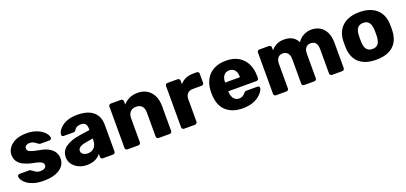

<svg xmlns="http://www.w3.org/2000/svg" viewBox="13 -1284 4330 2049"><g transform="rotate(-20 2178.5 -260.0)"><path d="M273 10Q208 10 162.5 -4.5Q117 -19 88.5 -40Q60 -61 46 -83.5Q32 -106 31 -123Q30 -134 38 -141Q46 -148 55 -148H169Q172 -148 174.5 -147Q177 -146 180 -143Q193 -136 206 -125.5Q219 -115 236 -107Q253 -99 277 -99Q305 -99 324 -110.5Q343 -122 343 -143Q343 -159 334 -169.5Q325 -180 297.5 -190Q270 -200 215 -210Q163 -222 124 -241.5Q85 -261 64 -292.5Q43 -324 43 -369Q43 -409 69 -446Q95 -483 145 -506.5Q195 -530 269 -530Q326 -530 369 -516.5Q412 -503 441 -482Q470 -461 485 -439Q500 -417 501 -399Q502 -389 495 -381.5Q488 -374 479 -374H375Q371 -374 367 -375.5Q363 -377 360 -379Q348 -385 336 -395Q324 -405 308 -413Q292 -421 268 -421Q241 -421 226 -409Q211 -397 211 -378Q211 -365 219.5 -354Q228 -343 254.5 -334Q281 -325 337 -314Q406 -303 447 -278.5Q488 -254 505.5 -221.5Q523 -189 523 -153Q523 -105 494 -68Q465 -31 409.5 -10.5Q354 10 273 10Z M768 10Q714 10 671.5 -10.5Q629 -31 604 -66Q579 -101 579 -145Q579 -216 637 -257.5Q695 -299 791 -314L916 -333V-347Q916 -383 901 -402Q886 -421 846 -421Q818 -421 800.5 -410Q783 -399 773 -380Q764 -367 748 -367H636Q625 -367 619 -373.5Q613 -380 614 -389Q614 -407 627.5 -430.5Q641 -454 669 -477Q697 -500 741 -515Q785 -530 848 -530Q912 -530 958 -515Q1004 -500 1033 -473Q1062 -446 1075.5 -409.5Q1089 -373 1089 -329V-25Q1089 -15 1081.5 -7.5Q1074 0 1064 0H948Q937 0 930 -7.5Q923 -15 923 -25V-60Q910 -41 888 -25Q866 -9 836.5 0.5Q807 10 768 10ZM815 -104Q844 -104 867.5 -116.5Q891 -129 904.5 -155.5Q918 -182 918 -222V-236L833 -221Q786 -213 764.5 -196.5Q743 -180 743 -158Q743 -141 753 -129Q763 -117 779.5 -110.5Q796 -104 815 -104Z M1227 0Q1216 0 1209 -7.5Q1202 -15 1202 -25V-495Q1202 -506 1209 -513Q1216 -520 1227 -520H1342Q1353 -520 1360.5 -513Q1368 -506 1368 -495V-457Q1393 -488 1435 -509Q1477 -530 1534 -530Q1592 -530 1636.5 -504Q1681 -478 1706.5 -428Q1732 -378 1732 -304V-25Q1732 -15 1725 -7.5Q1718 0 1707 0H1581Q1571 0 1563.5 -7.5Q1556 -15 1556 -25V-298Q1556 -345 1533.5 -370.5Q1511 -396 1467 -396Q1426 -396 1401.5 -370.5Q1377 -345 1377 -298V-25Q1377 -15 1369.5 -7.5Q1362 0 1352 0Z M1870 0Q1859 0 1852 -7.5Q1845 -15 1845 -25V-495Q1845 -505 1852 -512.5Q1859 -520 1870 -520H1985Q1996 -520 2003.5 -512.5Q2011 -505 2011 -495V-455Q2037 -486 2074.5 -503Q2112 -520 2159 -520H2203Q2214 -520 2221 -513Q2228 -506 2228 -495V-392Q2228 -382 2221 -374.5Q2214 -367 2203 -367H2106Q2065 -367 2042.5 -344.5Q2020 -322 2020 -281V-25Q2020 -15 2012.5 -7.5Q2005 0 1994 0Z M2535 10Q2417 10 2347 -54Q2277 -118 2274 -244Q2274 -251 2274 -262Q2274 -273 2274 -279Q2277 -358 2309.5 -414.5Q2342 -471 2399.5 -500.5Q2457 -530 2534 -530Q2622 -530 2679.5 -495Q2737 -460 2766 -400Q2795 -340 2795 -263V-239Q2795 -228 2788 -221Q2781 -214 2770 -214H2450Q2450 -213 2450 -211Q2450 -209 2450 -207Q2451 -178 2460.5 -154Q2470 -130 2488.5 -116Q2507 -102 2534 -102Q2554 -102 2567.5 -108.5Q2581 -115 2590 -123.5Q2599 -132 2604 -138Q2613 -149 2618.5 -151.5Q2624 -154 2636 -154H2760Q2770 -154 2776.5 -148Q2783 -142 2782 -132Q2781 -115 2765 -91Q2749 -67 2718.5 -43.5Q2688 -20 2642 -5Q2596 10 2535 10ZM2450 -313H2619V-315Q2619 -348 2609.5 -371.5Q2600 -395 2580.5 -408Q2561 -421 2534 -421Q2508 -421 2489 -408Q2470 -395 2460 -371.5Q2450 -348 2450 -315Z M2914 0Q2903 0 2896 -7.5Q2889 -15 2889 -25V-495Q2889 -506 2896 -513Q2903 -520 2914 -520H3023Q3034 -520 3041 -513Q3048 -506 3048 -495V-461Q3068 -488 3104 -508.5Q3140 -529 3189 -530Q3305 -533 3348 -444Q3371 -482 3413.5 -506Q3456 -530 3507 -530Q3559 -530 3600.5 -506.5Q3642 -483 3667 -434.5Q3692 -386 3692 -309V-25Q3692 -15 3685 -7.5Q3678 0 3667 0H3551Q3540 0 3532.5 -7.5Q3525 -15 3525 -25V-302Q3525 -337 3515 -357.5Q3505 -378 3488 -387Q3471 -396 3449 -396Q3431 -396 3413.5 -387Q3396 -378 3385.5 -357.5Q3375 -337 3375 -302V-25Q3375 -15 3368 -7.5Q3361 0 3350 0H3234Q3223 0 3216 -7.5Q3209 -15 3209 -25V-302Q3209 -337 3198 -357.5Q3187 -378 3170 -387Q3153 -396 3133 -396Q3114 -396 3096.5 -387Q3079 -378 3068.5 -357.5Q3058 -337 3058 -303V-25Q3058 -15 3050.5 -7.5Q3043 0 3033 0Z M4051 10Q3967 10 3909.5 -17Q3852 -44 3821.5 -94.5Q3791 -145 3787 -215Q3786 -235 3786 -260.5Q3786 -286 3787 -305Q3791 -376 3823 -426Q3855 -476 3912.5 -503Q3970 -530 4051 -530Q4133 -530 4190.5 -503Q4248 -476 4280 -426Q4312 -376 4316 -305Q4317 -286 4317 -260.5Q4317 -235 4316 -215Q4312 -145 4281.5 -94.5Q4251 -44 4193.5 -17Q4136 10 4051 10ZM4051 -112Q4096 -112 4116.5 -139Q4137 -166 4140 -220Q4141 -235 4141 -260Q4141 -285 4140 -300Q4137 -353 4116.5 -380.5Q4096 -408 4051 -408Q4008 -408 3986.5 -380.5Q3965 -353 3963 -300Q3962 -285 3962 -260Q3962 -235 3963 -220Q3965 -166 3986.5 -139Q4008 -112 4051 -112Z"/></g></svg>

Font: Rubik Light
Style: Bold
Weight: 700
Version: Version 2.104